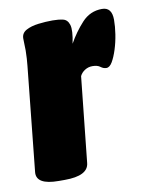

<svg xmlns="http://www.w3.org/2000/svg" viewBox="-67 -581 484 632"><g transform="rotate(-10 175.0 -264.5)"><path d="M79 2Q3 2 7 -40L43 -389Q44 -397 45 -413Q46 -429 46 -440Q46 -450 45.5 -459.5Q45 -469 45 -480Q45 -498 61.5 -507Q78 -516 102.5 -519Q127 -522 150 -522Q170 -522 185 -518.5Q200 -515 205.5 -497Q211 -479 202 -435Q222 -471 249.5 -501Q277 -531 317 -531Q350 -531 350 -489Q350 -467 346 -441Q342 -415 334.5 -391.5Q327 -368 318 -352.5Q309 -337 298 -337Q288 -337 279 -344Q270 -351 253 -351Q239 -351 227.5 -343.5Q216 -336 211 -325L181 -40Q177 2 99 2Z"/></g></svg>

Font: Asap Condensed Condensed Black
Style: Italic
Weight: 900
Width: 3
Italic angle: -6°
Designer: Pablo Cosgaya
Foundry: Omnibus-Type
Version: Version 3.001; ttfautohint (v1.8.4.7-5d5b)